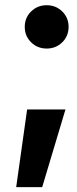

<svg xmlns="http://www.w3.org/2000/svg" viewBox="-20 -540 303 753"><path d="M145.5 193.8H43.5L86.4 -110.8H236.8ZM224.1 -374Q199.2 -349.6 163.1 -349.6Q127 -349.6 102.1 -374Q77.1 -398.4 77.1 -434.6Q77.1 -470.7 102.1 -495.1Q127 -519.5 163.1 -519.5Q199.2 -519.5 224.1 -495.1Q249 -470.7 249 -434.6Q249 -398.4 224.1 -374Z"/></svg>

Font: Inter Tight Stencil
Style: Bold
Weight: 700
Designer: Rasmus Andersson
Foundry: rsms
Version: Version 3.004;Glyphs 3.1.2 (3151)